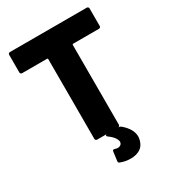

<svg xmlns="http://www.w3.org/2000/svg" viewBox="-212 -815 1013 1125"><g transform="rotate(-30 295.0 -252.5)"><path d="M555 -700Q560 -700 563.5 -696.5Q567 -693 567 -688V-569Q567 -564 563.5 -560.5Q560 -557 555 -557H380Q375 -557 375 -552V-12Q375 -7 371.5 -3.5Q368 0 363 0H221Q216 0 212.5 -3.5Q209 -7 209 -12V-552Q209 -557 204 -557H35Q30 -557 26.5 -560.5Q23 -564 23 -569V-688Q23 -693 26.5 -696.5Q30 -700 35 -700ZM268 182Q260 180 260 171Q260 170 260 168L268 107Q269 101 272 99.5Q275 98 277 98Q280 98 283 99Q295 103 302 103Q312 103 320 98Q328 93 330 84Q331 81 331 77Q331 66 320.5 50Q310 34 284 15Q278 11 278 6Q278 0 288 0H367Q376 0 382 5Q439 53 439 104Q439 114 435 130Q425 165 399 180Q373 195 338 195Q300 195 268 182Z"/></g></svg>

Font: LinhAnh ExtBd
Style: Regular
Weight: 800
Designer: Jeremy Tribby
Foundry: Tribby Type
Version: Version 1.408